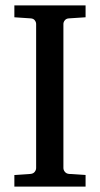

<svg xmlns="http://www.w3.org/2000/svg" viewBox="-20 -691 370 711"><path d="M296.9 0H33.2V-43L92.8 -46.9Q103.5 -47.9 108.6 -54.7Q113.8 -61.5 113.8 -68.8V-602.1Q113.8 -609.4 108.6 -616Q103.5 -622.6 92.8 -623L33.2 -627V-670.9H296.9V-627L235.8 -623Q225.6 -622.6 220.2 -616Q214.8 -609.4 214.8 -602.1V-68.8Q214.8 -61.5 220.2 -54.7Q225.6 -47.9 235.8 -46.9L296.9 -43Z"/></svg>

Font: Abyssinica SIL
Style: Regular
Weight: 400
Designer: Victor Gaultney and Lorna Evans
Foundry: SIL International
Version: Version 2.100